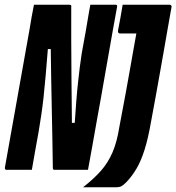

<svg xmlns="http://www.w3.org/2000/svg" viewBox="-62 -720 747 814"><path d="M73 0Q59 0 39 0Q19 0 -1.5 0Q-22 0 -36 0Q-38 0 -39 -1.5Q-40 -3 -41 -5Q-42 -7 -41 -11Q-28 -84 -15 -157Q-2 -230 11 -302.5Q24 -375 37 -448.5Q50 -522 63 -594Q67 -621 72 -647.5Q77 -674 82 -700Q92 -700 112.5 -700Q133 -700 156 -700Q179 -700 199.5 -700Q220 -700 230 -700Q234 -700 236 -699.5Q238 -699 239.5 -697Q241 -695 240 -690Q240 -658 240 -623.5Q240 -589 240 -551Q240 -513 240.5 -471.5Q241 -430 241 -384.5Q241 -339 242 -289Q243 -239 243 -184L224 -199H269L254 -187Q258 -247 261.5 -291.5Q265 -336 269 -372Q273 -408 276.5 -437Q280 -466 284.5 -493.5Q289 -521 295 -552Q298 -567 300.5 -581.5Q303 -596 305.5 -611Q308 -626 310.5 -640.5Q313 -655 315.5 -670Q318 -685 321 -700Q335 -700 354.5 -700Q374 -700 394.5 -700Q415 -700 428 -700Q433 -700 434 -697Q435 -694 434 -689Q425 -641 416.5 -592.5Q408 -544 399.5 -496Q391 -448 382.5 -399.5Q374 -351 365.5 -302.5Q357 -254 348 -206Q339 -158 331 -110Q326 -82 321 -54.5Q316 -27 311 0Q302 0 282.5 0Q263 0 240 0Q217 0 197.5 0Q178 0 169 0Q166 0 164 -1.5Q162 -3 162 -8Q161 -70 160 -133Q159 -196 157.5 -260Q156 -324 155 -390.5Q154 -457 153 -527L172 -512H127L142 -525Q136 -451 131.5 -398.5Q127 -346 122.5 -306Q118 -266 113 -232.5Q108 -199 102 -163Q95 -124 87.5 -82.5Q80 -41 73 0ZM290 74Q336 38 366 4Q396 -30 415 -74Q434 -118 444 -182Q449 -210 456.5 -248Q464 -286 472 -331Q480 -376 488.5 -423Q497 -470 505 -516.5Q513 -563 521 -605L532 -559L502 -601L543 -578Q520 -578 502 -578Q484 -578 471 -578Q458 -578 447 -578Q442 -578 440 -581Q438 -584 438 -589Q444 -618 448.5 -644.5Q453 -671 458 -700Q475 -700 497.5 -700Q520 -700 547 -700Q574 -700 602 -700Q630 -700 656 -700Q660 -700 662 -698.5Q664 -697 665 -695Q666 -693 665 -689Q657 -644 649 -599Q641 -554 633 -507Q625 -460 616 -411Q607 -362 598 -310.5Q589 -259 578 -202Q566 -133 551 -85.5Q536 -38 517 -5.5Q498 27 473 53Q461 65 452.5 69.5Q444 74 428 74Q409 74 384 74Q359 74 333.5 74Q308 74 290 74Z"/></svg>

Font: RecMonoLinear Nerd Font Mono
Style: Bold Italic
Weight: 700
Italic angle: -10°
Monospace: yes
Version: Version 1.085; ttfautohint (v1.8.4.7-5d5b);Nerd Fonts 3.2.1